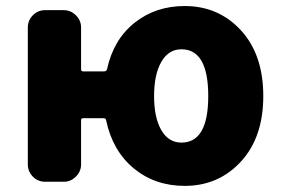

<svg xmlns="http://www.w3.org/2000/svg" viewBox="-20 -603 933 637"><path d="M582 -129.9Q670.9 -129.9 670.9 -284.2Q670.9 -439.5 582 -439.5Q539.1 -439.5 515.1 -397.5Q491.2 -355.5 491.2 -284.2Q491.2 -212.9 515.1 -171.4Q539.1 -129.9 582 -129.9ZM249 -373Q249 -366.2 255.9 -366.2H325.2Q333 -366.2 335 -373Q356.4 -471.7 426.3 -527.3Q496.1 -583 592.8 -583Q705.1 -583 779.3 -502.4Q853.5 -421.9 853.5 -284.2Q853.5 -147.5 779.3 -66.9Q705.1 13.7 592.8 13.7Q494.1 13.7 423.8 -44.4Q353.5 -102.5 332 -204.1Q331.1 -210.9 323.2 -210.9H255.9Q249 -210.9 249 -204.1V-57.6Q249 -34.2 231.9 -17.1Q214.8 0 191.4 0H129.9Q105.5 0 88.9 -17.1Q72.3 -34.2 72.3 -57.6V-511.7Q72.3 -535.2 88.9 -552.2Q105.5 -569.3 129.9 -569.3H191.4Q214.8 -569.3 231.9 -552.2Q249 -535.2 249 -511.7Z"/></svg>

Font: Gen Jyuu Gothic Heavy
Style: Bold
Weight: 900
Designer: [Source Han Sans]
Ryoko NISHIZUKA  (kana & ideographs); Paul D. Hunt (Latin, Greek & Cyrillic); Wenlong ZHANG  (bopomofo
Version: Version 1.002.20150607